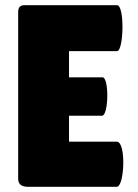

<svg xmlns="http://www.w3.org/2000/svg" viewBox="-20 -720 533 740"><path d="M430 0C460 0 467 -174 430 -174H246V-274H373C399 -274 401 -422 375 -422H246V-523H431C457 -523 461 -700 431 -700H73C58 -700 50 -691 50 -674V-31C50 -10 63 0 88 0Z"/></svg>

Font: Lilita 2
Style: Regular
Weight: 400
Designer: Juan Montoreano
Foundry: Juan Montoreano
Version: Version 2.001